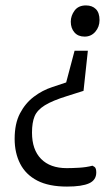

<svg xmlns="http://www.w3.org/2000/svg" viewBox="-20 -538 401 708"><path d="M227 150Q160 150 117.5 128Q75 106 54.5 66Q34 26 34 -26Q34 -82 53.5 -119.5Q73 -157 104.5 -181Q136 -205 173 -217L224 -234L255 -351H304L288 -203L228 -184Q173 -167 145 -149.5Q117 -132 107.5 -109Q98 -86 98 -49Q98 14 131.5 48Q165 82 226 82Q245 82 271.5 80.5Q298 79 321 73Q322 73 328.5 77.5Q335 82 335 98Q335 126 308.5 138Q282 150 227 150ZM292 -403Q268 -403 254.5 -418.5Q241 -434 241 -458Q241 -480 255 -499Q269 -518 297 -518Q320 -518 333.5 -504.5Q347 -491 347 -464Q347 -439 331.5 -421Q316 -403 292 -403Z"/></svg>

Font: Faustina Light Light
Style: Italic
Weight: 300
Italic angle: -8°
Version: Version 1.200